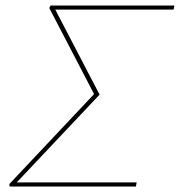

<svg xmlns="http://www.w3.org/2000/svg" viewBox="-20 -678 654 698"><path d="M611 -643H181L342 -334L41 -15H477L474 0H15L14 -9L322 -336L159 -649L164 -658H614Z"/></svg>

Font: Ysabeau Thin
Style: Italic
Weight: 200
Italic angle: -12°
Designer: Christian Thalmann (Catharsis Fonts)
Version: Version 0.003